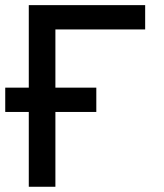

<svg xmlns="http://www.w3.org/2000/svg" viewBox="-22 -713 628 733"><path d="M-2 -285.6H87.9V0H189.5V-285.6H345.7V-378.4H189.5V-600.6H532.2V-693.4H87.9V-378.4H-2Z"/></svg>

Font: Cascadia Mono NF
Style: Regular
Weight: 400
Monospace: yes
Designer: Aaron Bell
Foundry: Saja Typeworks
Version: Version 2404.023